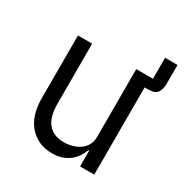

<svg xmlns="http://www.w3.org/2000/svg" viewBox="-147 -727 822 856"><g transform="rotate(30 264.0 -298.5)"><path d="M524 -510Q524 -485 512.5 -467Q501 -449 467 -449H447V0H374V-81H370Q363 -63 352 -46Q341 -29 325 -16.5Q309 -4 287.5 4Q266 12 237 12Q163 12 118.5 -38Q74 -88 74 -179V-501H147V-193Q147 -124 175 -90.5Q203 -57 258 -57Q279 -57 300 -63Q321 -69 337.5 -80.5Q354 -92 364 -110Q374 -128 374 -153V-501H460V-609H524Z"/></g></svg>

Font: PlemolJP
Style: Regular
Weight: 400
Monospace: yes
Version: v2.0.4; ttfautohint (v1.8.4.7-5d5b-dirty) -l 6 -r 45 -G 200 